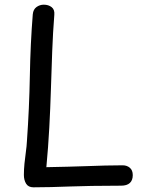

<svg xmlns="http://www.w3.org/2000/svg" viewBox="-20 -795 620 820"><path d="M120 -734Q122 -755 136 -765Q150 -775 167 -775Q187 -775 200.5 -764.5Q214 -754 212 -732Q206 -656 203 -576.5Q200 -497 197.5 -415Q195 -333 190.5 -249.5Q186 -166 178 -81Q226 -82 269 -83Q312 -84 351.5 -85.5Q391 -87 428.5 -88Q466 -89 504 -89Q522 -89 534.5 -78.5Q547 -68 547 -47Q547 -25 534.5 -13.5Q522 -2 497 -2Q426 -2 372.5 -1Q319 0 277 1.5Q235 3 198.5 4Q162 5 123 5Q101 5 91.5 -10.5Q82 -26 82 -48Q82 -71 84.5 -96.5Q87 -122 90.5 -146.5Q94 -171 95 -192Q105 -333 107.5 -471.5Q110 -610 120 -734Z"/></svg>

Font: Playpen Sans
Style: Regular
Weight: 400
Designer: Laura Meseguer, Veronika Burian, José Scaglione, Kostas Bartsokas, Vera Evstafieva, Tom Grace, Yorlmar Campos
Foundry: TypeTogether
Version: Version 2.000